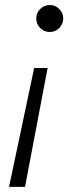

<svg xmlns="http://www.w3.org/2000/svg" viewBox="-20 -543 314 768"><path d="M170.4 -271 80.1 204.6H16.1L116.7 -271ZM179.2 -522.9Q201.2 -522.9 217 -507.1Q232.9 -491.2 232.9 -469.2Q232.9 -446.8 217 -430.9Q201.2 -415 179.2 -415Q156.7 -415 140.9 -430.9Q125 -446.8 125 -469.2Q125 -491.2 140.9 -507.1Q156.7 -522.9 179.2 -522.9Z"/></svg>

Font: Reddit Sans Light
Style: Italic
Weight: 300
Italic angle: -11.25°
Designer: Stephen Hutchings
Version: Version 1.013